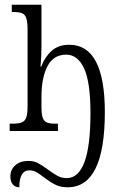

<svg xmlns="http://www.w3.org/2000/svg" viewBox="-20 -556 494 815"><path d="M24 193Q24 164 45 145.5Q66 127 101 127Q123 127 140.5 136Q158 145 184 164Q208 182 225 191Q242 200 263 200Q364 200 364 -75Q364 -207 337 -265.5Q310 -324 261 -324Q207 -324 181.5 -275Q156 -226 156 -145V-103Q156 -72 161 -57Q166 -42 178 -36.5Q190 -31 216 -31H226V0H21V-31H34Q59 -31 72.5 -36.5Q86 -42 91.5 -57.5Q97 -73 97 -104V-431Q97 -463 91.5 -479Q86 -495 73.5 -500Q61 -505 37 -505H30V-536H156V-360Q156 -313 152 -273H155Q170 -314 199 -340Q228 -366 274 -366Q425 -366 425 -80Q425 239 267 239Q237 239 215 228Q193 217 167 197Q146 181 133 174Q120 167 105 167Q62 167 62 239Q45 239 34.5 227Q24 215 24 193Z"/></svg>

Font: Noto Serif CondLight
Style: Regular
Weight: 300
Width: 3
Designer: Monotype Design Team
Foundry: Monotype Imaging Inc.
Version: Version 1.001